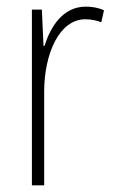

<svg xmlns="http://www.w3.org/2000/svg" viewBox="-20 -558 344 578"><path d="M238 -538C169 -538 132 -477 114 -420H111L106 -529H76V0H113V-283C113 -393 157 -500 237 -500C255 -500 272 -496 285 -491L293 -527C276 -535 257 -538 238 -538Z"/></svg>

Font: Noto Sans Ethiopic Condensed ExtraLight
Style: Regular
Weight: 200
Width: 3
Designer: Monotype Design Team
Foundry: Monotype Imaging Inc.
Version: Version 2.102